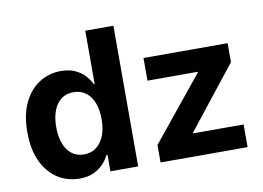

<svg xmlns="http://www.w3.org/2000/svg" viewBox="-78 -848 1341 978"><g transform="rotate(-10 592.5 -359.5)"><path d="M259.8 9.3Q195.8 9.3 145.5 -23.4Q95.2 -56.2 66.2 -118.2Q37.1 -180.2 37.1 -269Q37.1 -359.4 66.9 -421.1Q96.7 -482.9 147 -514.9Q197.3 -546.9 258.8 -546.9Q302.2 -546.9 332.5 -532.7Q362.8 -518.6 382.6 -496.8Q402.3 -475.1 413.6 -451.7H417.5V-727.5H563V0H419.4V-85.4H414.1Q402.8 -62 382.6 -40.3Q362.3 -18.6 332.3 -4.6Q302.2 9.3 259.8 9.3ZM302.7 -107.9Q340.3 -107.9 366.7 -128.2Q393.1 -148.4 407.2 -184.6Q421.4 -220.7 421.4 -269.5Q421.4 -318.4 407.5 -354.2Q393.6 -390.1 366.9 -409.9Q340.3 -429.7 302.7 -429.7Q265.6 -429.7 239.5 -409.7Q213.4 -389.6 200 -353.5Q186.5 -317.4 186.5 -269.5Q186.5 -221.2 200 -184.8Q213.4 -148.4 239.5 -128.2Q265.6 -107.9 302.7 -107.9ZM678.7 0V-90.3L945.3 -418.5V-421.9H685.5V-539.1H1120.6V-440.9L867.7 -120.6V-117.2H1128.9V0Z"/></g></svg>

Font: Inter 18pt
Style: Bold
Weight: 700
Designer: Rasmus Andersson
Foundry: rsms
Version: Version 4.001;git-66647c0bb